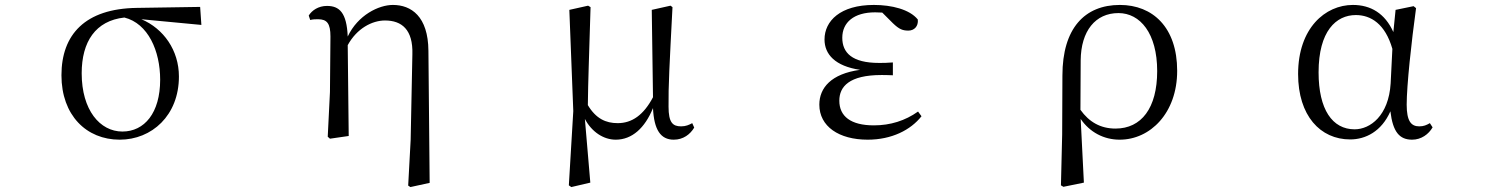

<svg xmlns="http://www.w3.org/2000/svg" viewBox="-20 -551 6040 778"><path d="M465 15C595 15 705 -83 705 -241C705 -347 643 -435 553 -473L796 -450L791 -523L534 -519C325 -516 229 -411 229 -246C229 -84 330 15 465 15ZM484 -480C580 -456 629 -345 629 -228C629 -93 565 -18 476 -18C385 -18 311 -105 311 -254C311 -382 367 -467 484 -480Z M1634 201 1643 207 1721 190 1716 -345C1715 -485 1646 -531 1572 -531C1515 -531 1430 -490 1389 -403C1385 -500 1355 -527 1305 -527C1270 -527 1244 -509 1231 -488L1237 -470C1249 -473 1258 -473 1269 -473C1305 -473 1319 -456 1319 -403L1317 -178L1308 3L1317 11L1393 0L1389 -368C1426 -436 1488 -468 1540 -468C1608 -468 1654 -431 1651 -331L1644 16Z M2475 15C2541 15 2593 -32 2626 -113C2630 -25 2657 15 2710 15C2749 15 2777 -7 2793 -34L2785 -52C2772 -45 2759 -39 2740 -39C2706 -39 2689 -54 2689 -119C2688 -199 2693 -291 2705 -522L2697 -528L2621 -511L2626 -157C2588 -85 2541 -52 2483 -52C2435 -52 2395 -70 2362 -125C2363 -221 2367 -320 2373 -522L2363 -528L2287 -511L2303 -101L2285 200L2295 207L2372 189L2350 -69C2378 -16 2426 15 2475 15Z M3496 15C3593 15 3670 -24 3714 -80L3700 -99C3648 -62 3588 -43 3521 -43C3427 -43 3381 -80 3381 -143C3381 -200 3421 -247 3552 -247C3562 -247 3572 -247 3598 -246V-298C3574 -296 3559 -296 3542 -296C3433 -296 3393 -337 3393 -398C3393 -460 3440 -501 3526 -501L3555 -500L3598 -457C3624 -432 3638 -427 3661 -427C3684 -427 3702 -444 3699 -472C3666 -513 3593 -531 3521 -531C3385 -531 3321 -466 3321 -391C3321 -331 3364 -283 3465 -268C3348 -252 3300 -195 3300 -127C3300 -39 3379 15 3496 15Z M4279 200 4289 206 4372 189 4359 -69C4396 -15 4453 15 4517 15C4641 15 4750 -93 4750 -264C4750 -440 4651 -531 4518 -531C4375 -531 4285 -436 4285 -245L4284 -6ZM4358 -106 4359 -306C4360 -426 4419 -498 4512 -498C4600 -498 4669 -416 4669 -263C4669 -113 4605 -30 4500 -30C4439 -30 4393 -57 4358 -106Z M5451 14C5513 14 5578 -18 5614 -100C5624 -16 5651 15 5702 15C5739 15 5769 -7 5785 -35L5774 -52C5760 -44 5749 -39 5731 -39C5698 -39 5680 -60 5680 -127C5680 -204 5699 -380 5718 -518L5708 -526L5635 -511L5626 -421C5592 -497 5534 -531 5462 -531C5350 -531 5240 -437 5240 -251C5240 -82 5330 14 5451 14ZM5622 -353 5615 -213C5607 -82 5532 -27 5469 -27C5379 -27 5323 -107 5323 -258C5323 -425 5394 -490 5474 -490C5535 -490 5593 -454 5622 -353Z"/></svg>

Font: Harano Aji Mincho CN
Style: Regular
Weight: 400
Foundry: Masamichi Hosoda
Version: HaranoAjiMinchoCN-Regular version 20230610;ttx 4.39.4